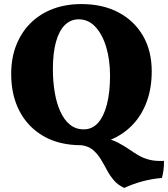

<svg xmlns="http://www.w3.org/2000/svg" viewBox="-20 -705 826 944"><path d="M380 9Q272 9 195 -35Q118 -79 76.5 -157.5Q35 -236 35 -341Q35 -421 60.5 -484.5Q86 -548 132 -593Q178 -638 241 -661.5Q304 -685 380 -685Q485 -685 562.5 -644Q640 -603 683 -529Q726 -455 726 -354Q726 -273 702 -206.5Q678 -140 632.5 -92Q587 -44 523 -17.5Q459 9 380 9ZM392 -69Q434 -69 462.5 -101.5Q491 -134 506 -193Q521 -252 521 -333Q521 -410 502.5 -472.5Q484 -535 449.5 -572.5Q415 -610 367 -610Q327 -610 298.5 -581.5Q270 -553 255 -498.5Q240 -444 240 -365Q240 -305 249 -251.5Q258 -198 276.5 -157Q295 -116 323.5 -92.5Q352 -69 392 -69ZM591 219Q560 205 540 181.5Q520 158 505.5 130.5Q491 103 475 77Q459 51 437.5 32.5Q416 14 381 9L488 -29Q531 -19 560.5 -3.5Q590 12 613 28Q636 44 659.5 58Q683 72 713 80Q743 88 786 86Q787 107 784 130Q781 153 776 170Q727 174 679 187Q631 200 591 219Z"/></svg>

Font: Vollkorn Black
Style: Regular
Weight: 900
Designer: Friedrich Althausen
Foundry: Friedrich Althausen
Version: Version 5.000